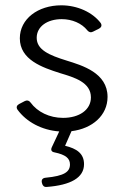

<svg xmlns="http://www.w3.org/2000/svg" viewBox="-20 -492 469 733"><path d="M390.6 -122.1C390.6 -213.9 293.9 -242.2 234.4 -260.7C168 -281.2 120.1 -301.8 120.1 -347.7C120.1 -390.6 160.2 -418.9 215.8 -418.9C254.9 -418.9 292 -403.3 313.5 -376C320.3 -368.2 327.1 -367.2 335 -371.1L358.4 -382.8C367.2 -387.7 370.1 -395.5 364.3 -404.3C333 -445.3 275.4 -471.7 213.9 -471.7C125 -471.7 55.7 -419.9 55.7 -345.7C55.7 -263.7 141.6 -234.4 209 -212.9C264.6 -196.3 327.1 -177.7 327.1 -120.1C327.1 -72.3 282.2 -42 220.7 -42C168.9 -42 123 -64.5 96.7 -100.6C90.8 -108.4 84 -110.4 75.2 -106.4L52.7 -94.7C43.9 -89.8 41 -82 46.9 -73.2C81.1 -26.4 139.6 4.9 206.1 9.8L177.7 70.3C172.9 81.1 176.8 87.9 188.5 89.8C230.5 98.6 247.1 112.3 247.1 135.7C247.1 164.1 225.6 179.7 154.3 186.5C142.6 187.5 137.7 194.3 139.6 204.1L140.6 208C142.6 216.8 148.4 222.7 158.2 221.7C250 214.8 300.8 186.5 300.8 134.8C300.8 93.8 272.5 75.2 228.5 64.5L252.9 8.8C333 -1 390.6 -51.8 390.6 -122.1Z"/></svg>

Font: Ed Sans Neue Light
Style: Regular
Weight: 300
Designer: Stephen Hutchings
Version: Version 1.004;PS 001.004;hotconv 1.0.88;makeotf.lib2.5.64775